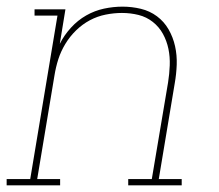

<svg xmlns="http://www.w3.org/2000/svg" viewBox="-38 -558 658 578"><path d="M-18 0V-19H53L135 -511H66V-530H159L142 -426Q155 -452 175.5 -474.5Q196 -497 221.5 -511.5Q247 -526 275 -532Q303 -538 331 -538Q359 -538 386 -531.5Q413 -525 434.5 -509Q456 -493 469.5 -469.5Q483 -446 489 -419Q495 -392 494 -363.5Q493 -335 488 -307L440 -19H509V0H348V-19H419L468 -310Q472 -335 473 -361Q474 -387 469 -411Q464 -435 452.5 -456Q441 -477 422 -492Q403 -507 379 -513Q355 -519 329 -519Q305 -519 280 -514Q255 -509 232.5 -497Q210 -485 191 -466.5Q172 -448 158.5 -425.5Q145 -403 137.5 -379.5Q130 -356 126 -331L74 -19H143V0Z"/></svg>

Font: Iosevka Curly Slab ThExObl
Style: Regular
Weight: 100
Width: 7
Italic angle: -9°
Monospace: yes
Designer: Belleve Invis
Foundry: Belleve Invis
Version: Version 11.1.0; ttfautohint (v1.8.3)